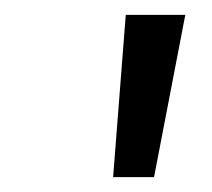

<svg xmlns="http://www.w3.org/2000/svg" viewBox="-20 -765 285 258"><path d="M187 -527 229 -745H149L132 -527Z"/></svg>

Font: Plus Jakarta Sans
Style: Italic
Weight: 400
Italic angle: -8°
Designer: Gumpita Rahayu
Foundry: Tokotype
Version: Version 2.071;gftools[0.9.30]